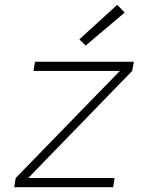

<svg xmlns="http://www.w3.org/2000/svg" viewBox="-20 -776 640 796"><path d="M39 0 45 -38 477 -482H119L125 -520H535L528 -482L97 -38H455L449 0ZM335 -587 309 -613 466 -756 497 -724Z"/></svg>

Font: Iosevka SS04 XLt Ex
Style: Italic
Weight: 200
Width: 7
Italic angle: -9°
Monospace: yes
Designer: Belleve Invis
Foundry: Belleve Invis
Version: Version 19.0.0; ttfautohint (v1.8.4)